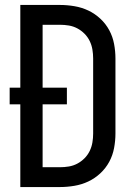

<svg xmlns="http://www.w3.org/2000/svg" viewBox="-20 -755 540 775"><path d="M62 0V-334H19V-401H62V-735H222Q251 -735 280.5 -730Q310 -725 336.5 -712.5Q363 -700 385 -679.5Q407 -659 421 -633Q435 -607 440.5 -577.5Q446 -548 446 -519V-216Q446 -187 440.5 -157.5Q435 -128 421 -102Q407 -76 385 -55.5Q363 -35 336.5 -22.5Q310 -10 280.5 -5Q251 0 222 0ZM152 -80H222Q240 -80 258 -83Q276 -86 292 -94.5Q308 -103 321 -116Q334 -129 342 -145.5Q350 -162 353 -180Q356 -198 356 -216V-519Q356 -537 353 -555Q350 -573 342 -589.5Q334 -606 321 -619Q308 -632 292 -640.5Q276 -649 258 -652Q240 -655 222 -655H152V-401H250V-334H152Z"/></svg>

Font: Iosevka Curly Medium
Style: Regular
Weight: 500
Monospace: yes
Designer: Belleve Invis
Foundry: Belleve Invis
Version: Version 22.1.2; ttfautohint (v1.8.4)